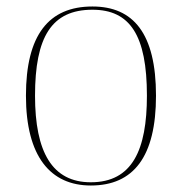

<svg xmlns="http://www.w3.org/2000/svg" viewBox="-20 -562 561 592"><path d="M260 10C392 10 461 -79 461 -267C461 -459 391 -542 265 -542C130 -542 60 -454 60 -267C60 -79 136 10 260 10ZM260 0C141 0 88 -93 88 -267C88 -448 139 -532 265 -532C381 -532 433 -453 433 -267C433 -100 388 0 260 0Z"/></svg>

Font: Noto Serif Display Thin
Style: Regular
Weight: 100
Designer: Monotype Design Team
Foundry: Monotype Imaging Inc.
Version: Version 2.009